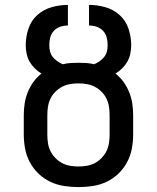

<svg xmlns="http://www.w3.org/2000/svg" viewBox="-20 -755 640 783"><path d="M300 8Q271 8 241.5 3.5Q212 -1 185.5 -13.5Q159 -26 137.5 -46.5Q116 -67 102 -93Q88 -119 82.5 -148Q77 -177 77 -206V-285Q77 -309 80.5 -332.5Q84 -356 93 -378.5Q102 -401 116 -420.5Q130 -440 149 -455Q134 -464 121.5 -476.5Q109 -489 100.5 -504Q92 -519 88.5 -536.5Q85 -554 85 -571Q85 -605 96 -638Q107 -671 132 -693.5Q157 -716 190 -725.5Q223 -735 257 -735V-651Q241 -651 226 -646Q211 -641 200 -629.5Q189 -618 185 -602.5Q181 -587 181 -571Q181 -558 184 -545.5Q187 -533 195 -523Q203 -513 213.5 -505.5Q224 -498 236 -493Q252 -497 268 -498Q284 -499 300 -499Q316 -499 332 -498Q348 -497 364 -493Q376 -498 386.5 -505.5Q397 -513 405 -523Q413 -533 416 -545.5Q419 -558 419 -571Q419 -587 415 -602.5Q411 -618 400 -629.5Q389 -641 374 -646Q359 -651 343 -651V-735Q377 -735 410 -725.5Q443 -716 468 -693.5Q493 -671 504 -638Q515 -605 515 -571Q515 -554 511.5 -536.5Q508 -519 499.5 -504Q491 -489 478.5 -476.5Q466 -464 451 -455Q470 -440 484 -420.5Q498 -401 507 -378.5Q516 -356 519.5 -332.5Q523 -309 523 -285V-206Q523 -177 517.5 -148Q512 -119 498 -93Q484 -67 462.5 -46.5Q441 -26 414.5 -13.5Q388 -1 358.5 3.5Q329 8 300 8ZM300 -76Q317 -76 334.5 -79Q352 -82 367 -90Q382 -98 394.5 -111Q407 -124 414.5 -139.5Q422 -155 424.5 -172Q427 -189 427 -206V-285Q427 -302 424.5 -319Q422 -336 414.5 -352Q407 -368 394.5 -380.5Q382 -393 367 -401Q352 -409 334.5 -412Q317 -415 300 -415Q283 -415 265.5 -412Q248 -409 233 -401Q218 -393 205.5 -380.5Q193 -368 185.5 -352Q178 -336 175.5 -319Q173 -302 173 -285V-206Q173 -189 175.5 -172Q178 -155 185.5 -139.5Q193 -124 205.5 -111Q218 -98 233 -90Q248 -82 265.5 -79Q283 -76 300 -76Z"/></svg>

Font: Iosevka Medium Extended
Style: Regular
Weight: 500
Width: 7
Monospace: yes
Designer: Belleve Invis
Foundry: Belleve Invis
Version: Version 32.5.0; ttfautohint (v1.8.4)